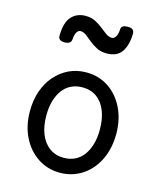

<svg xmlns="http://www.w3.org/2000/svg" viewBox="-121 -890 831 995"><g transform="rotate(15 294.5 -392.0)"><path d="M295 19Q228 19 175.5 -16Q123 -51 93 -111.5Q63 -172 63 -250Q63 -309 80 -358Q97 -407 128.5 -443Q160 -479 202 -499Q244 -519 295 -519Q362 -519 414 -484.5Q466 -450 496 -389Q526 -328 526 -250Q526 -203 515 -162Q504 -121 483.5 -88Q463 -55 434.5 -31Q406 -7 370.5 6Q335 19 295 19ZM295 -61Q328 -61 354.5 -74Q381 -87 399.5 -112Q418 -137 428 -172Q438 -207 438 -250Q438 -308 421 -350.5Q404 -393 372 -416Q340 -439 295 -439Q262 -439 235 -426Q208 -413 189.5 -388Q171 -363 161 -328.5Q151 -294 151 -250Q151 -192 168.5 -149.5Q186 -107 218 -84Q250 -61 295 -61ZM144 -640Q110 -640 110 -666Q111 -739 140 -770Q169 -801 215 -801Q245 -801 267.5 -789.5Q290 -778 308 -763.5Q326 -749 342 -737.5Q358 -726 374 -726Q387 -726 395.5 -740.5Q404 -755 405 -781Q407 -803 439 -803Q459 -803 467 -796Q475 -789 475 -775Q474 -714 449.5 -677.5Q425 -641 368 -641Q339 -641 316 -652.5Q293 -664 274.5 -679.5Q256 -695 240.5 -706.5Q225 -718 210 -718Q198 -718 190 -705Q182 -692 180 -666Q179 -653 170 -646.5Q161 -640 144 -640Z"/></g></svg>

Font: Playwrite VN
Style: Regular
Weight: 400
Designer: Veronika Burian, José Scaglione
Foundry: TypeTogether
Version: Version 1.002